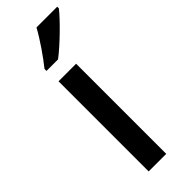

<svg xmlns="http://www.w3.org/2000/svg" viewBox="-255 -789 812 812"><g transform="rotate(-45 151.0 -383.0)"><path d="M302 -756V-766H178C154 -721 108 -655 78 -618V-606H147C195 -642 273 -719 302 -756ZM188 0V-539H83V0Z"/></g></svg>

Font: Noto Sans Medefaidrin Medium
Style: Regular
Weight: 500
Designer: Dalton Maag Ltd
Foundry: Dalton Maag Ltd
Version: Version 1.002